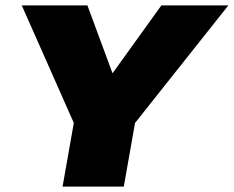

<svg xmlns="http://www.w3.org/2000/svg" viewBox="-20 -695 870 715"><path d="M258.5 -229H476.5L830.5 -675H581L387.5 -406H405L305.5 -675H61ZM213 0H441L504 -357H276Z"/></svg>

Font: Anybody UltraCondensed Thin Black
Style: Italic
Weight: 900
Italic angle: -10°
Version: Version 1.111